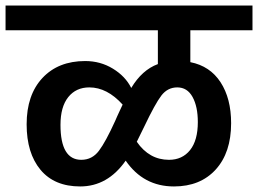

<svg xmlns="http://www.w3.org/2000/svg" viewBox="-40 -711 930 692"><path d="M870 -602H646V-487Q717 -473 755 -414.5Q793 -356 793 -267Q793 -161 737.5 -100Q682 -39 587 -39Q477 -39 413 -132Q348 -39 249 -39Q156 -39 106 -99Q56 -159 56 -263Q56 -369 113 -430Q170 -491 267 -491Q322 -491 367 -463.5Q412 -436 433 -394Q472 -459 529 -480V-602H-20V-691H870ZM253 -135Q292 -135 316.5 -167.5Q341 -200 375 -275Q380 -286 382 -291Q383 -293 390.5 -309.5Q398 -326 402 -334Q346 -396 282 -396Q234 -396 206 -361Q178 -326 178 -261Q178 -135 253 -135ZM569 -135Q617 -135 645 -170Q673 -205 673 -271Q673 -327 654 -361.5Q635 -396 599 -396Q564 -396 541.5 -366.5Q519 -337 480 -255L453 -200Q498 -135 569 -135Z"/></svg>

Font: FiraGO Medium
Style: Regular
Weight: 500
Designer: bBox Type
Foundry: bBox Type GmbH
Version: Version 1.001;PS 001.001;hotconv 1.0.88;makeotf.lib2.5.64775